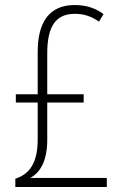

<svg xmlns="http://www.w3.org/2000/svg" viewBox="-20 -837 487 764"><path d="M277 -817C173 -817 130 -744 130 -631V-462H43V-429H130V-282C130 -191 99 -144 41 -126V-93H405V-129H100C141 -150 168 -199 168 -280V-429H313V-462H168V-625C168 -734 203 -782 278 -782C311 -782 340 -774 374 -751L392 -781C360 -804 325 -817 277 -817Z"/></svg>

Font: Noto Sans Kannada UI Condensed ExtraLight
Style: Regular
Weight: 200
Width: 3
Designer: Jelle Bosma - Monotype Design Team
Foundry: Monotype Imaging Inc.
Version: Version 2.005